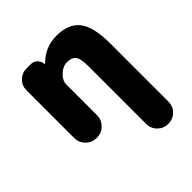

<svg xmlns="http://www.w3.org/2000/svg" viewBox="-205 -693 1023 1023"><g transform="rotate(-45 306.5 -181.0)"><path d="M66.4 -464.8Q66.4 -499 90.3 -522.9Q114.3 -546.9 148.4 -546.9H181.6Q202.1 -546.9 217.3 -532.2Q232.4 -517.6 233.4 -497.1Q233.4 -496.1 234.9 -495.1Q236.3 -494.1 237.3 -495.1Q298.8 -557.6 383.8 -557.6Q475.6 -557.6 517.1 -503.9Q558.6 -450.2 558.6 -326.2V112.3Q558.6 147.5 534.2 171.9Q509.8 196.3 474.6 196.3Q439.5 196.3 415 171.9Q390.6 147.5 390.6 112.3V-321.3Q390.6 -377.9 376.5 -397.9Q362.3 -418 324.2 -418Q293 -418 265.6 -391.6Q238.3 -365.2 238.3 -336.9V-105.5Q238.3 -70.3 213.4 -45.4Q188.5 -20.5 153.3 -20.5H151.4Q116.2 -20.5 91.3 -45.4Q66.4 -70.3 66.4 -105.5Z"/></g></svg>

Font: Gen Jyuu GothicX Heavy
Style: Bold
Weight: 900
Designer: [Source Han Sans]
Ryoko NISHIZUKA  (kana & ideographs); Paul D. Hunt (Latin, Greek & Cyrillic); Wenlong ZHANG  (bopomofo
Version: Version 1.002.20150607